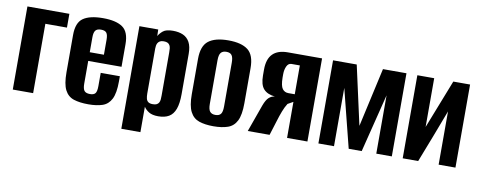

<svg xmlns="http://www.w3.org/2000/svg" viewBox="-56 -757 2814 1126"><g transform="rotate(10 1350.5 -194.0)"><path d="M32.6 0V-495H282.4V-413H153.8V0Z M483.6 8.3Q431.9 8.3 396.5 -3.2Q361.2 -14.7 343.2 -49.5Q325.2 -84.3 325.2 -154.4V-376.8Q325.2 -450.3 364.3 -477.3Q403.5 -504.4 481.7 -504.4Q559.6 -504.4 598.5 -477.3Q637.5 -450.3 637.5 -376.8V-242.2H439.2V-107.4Q439.2 -76.7 448.8 -64.7Q458.5 -52.6 483 -52.6Q505.9 -52.6 514.7 -64.3Q523.5 -76.1 523.5 -107.4V-186H637.5V-155.4Q637.5 -85.3 619.7 -50.1Q601.9 -15 567.5 -3.3Q533.1 8.3 483.6 8.3ZM439.2 -294H523.5V-383.3Q523.5 -411.8 514.7 -423.8Q505.9 -435.9 481.7 -435.9Q458.5 -435.9 448.8 -423.8Q439.2 -411.8 439.2 -383.3Z M699.4 116V-495H811.5L812.5 -456.2Q821.8 -473 839.9 -487.9Q858 -502.7 898.8 -502.7Q933.6 -502.7 959 -491.4Q984.3 -480 998.3 -454.3Q1012.3 -428.5 1012.3 -385V-144.8Q1012.3 -89.6 1000 -56.4Q987.7 -23.1 962.7 -8.4Q937.7 6.3 899.5 6.3Q863.5 6.3 843.5 -6.2Q823.4 -18.7 813.1 -35.4V116ZM855.9 -58Q870.7 -58 879.1 -62.4Q887.5 -66.8 891.9 -74.7Q896.3 -82.7 897.3 -93.3Q898.3 -103.9 898.3 -117V-373.2Q898.3 -386.4 897.3 -397Q896.3 -407.5 891.9 -415.7Q887.5 -423.8 879.1 -428.1Q870.7 -432.5 855.9 -432.5Q841.7 -432.5 833.3 -427.7Q824.9 -422.9 820.5 -415.4Q816.1 -407.9 814.8 -399.1Q813.4 -390.4 813.4 -382.7V-114.1Q813.4 -97.1 816.5 -84.2Q819.6 -71.3 828.9 -64.7Q838.1 -58 855.9 -58Z M1228 7.7Q1177.9 7.7 1142.7 -4.3Q1107.5 -16.3 1089.4 -51.6Q1071.2 -86.9 1071.2 -155.7V-365.9Q1071.2 -442.7 1110.3 -473.2Q1149.5 -503.7 1228 -503.7Q1306.5 -503.7 1345.3 -473.5Q1384.1 -443.4 1384.1 -365.9V-156.4Q1384.1 -87.2 1366.3 -51.9Q1348.5 -16.6 1313.6 -4.5Q1278.8 7.7 1228 7.7ZM1228 -59.7Q1250.3 -59.7 1260.2 -72.3Q1270.1 -84.8 1270.1 -117.7V-377.9Q1270.1 -409.2 1260.5 -422.4Q1251 -435.6 1228 -435.6Q1206.4 -435.6 1195.8 -422.9Q1185.2 -410.2 1185.2 -377.9V-117.7Q1185.2 -85.1 1195.8 -72.4Q1206.4 -59.7 1228 -59.7Z M1432 0 1490.2 -162.6Q1502.9 -196.8 1518.2 -210.7Q1533.6 -224.6 1553.6 -226.6Q1508 -231.3 1485.7 -256.2Q1463.3 -281.1 1463.3 -337.1V-371.8Q1463.3 -434 1493.6 -464.5Q1523.9 -495 1583.2 -495H1787.2V0H1666V-214.7L1633.9 -196.7Q1620.2 -175.2 1609.4 -147Q1598.5 -118.7 1588.6 -85.5L1561.9 0ZM1627.6 -260H1666V-431.7H1616.4Q1597.6 -431.7 1588.1 -411.3Q1578.6 -391 1578.6 -363.6V-343.3Q1579.3 -294.7 1592.3 -277.4Q1605.3 -260 1627.6 -260Z M1852.6 0V-495H1993.6L2071.5 -143.4L2149.8 -495H2289.8V0H2197.3V-347.2L2110.5 0H2033L1945.5 -347.2V0Z M2354.6 0V-494.7H2455V-204.5L2568.7 -494.7H2668.7V0H2568.6V-317Q2538.3 -237.4 2508.3 -158.5Q2478.3 -79.6 2446.8 0Z"/></g></svg>

Font: Alumni Sans SC Thin
Style: Regular
Weight: 100
Designer: Robert E. Leuschke
Foundry: Robert E. Leuschke
Version: Version 1.018